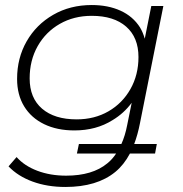

<svg xmlns="http://www.w3.org/2000/svg" viewBox="-20 -546 727 764"><path d="M240 198Q168 198 109.5 176.5Q51 155 14 116L46 79Q77 114 128.5 133.5Q180 153 243 153Q348 153 407 104Q427 88 442 65H286L294 27H463Q478 -6 486 -48L504 -137Q473 -95 428 -68Q363 -27 276 -27Q207 -27 155.5 -52Q104 -77 76 -123Q48 -169 48 -232Q48 -315 86 -381.5Q124 -448 191.5 -487Q259 -526 345 -526Q410 -526 459.5 -503.5Q509 -481 537 -437Q549 -417 556 -392L582 -522H630L537 -56Q528 -10 514 27H604L597 65H497Q473 110 439 138Q366 198 240 198ZM285 -71Q356 -71 411.5 -103Q467 -135 499 -191.5Q531 -248 531 -319Q531 -397 482 -440Q433 -483 345 -483Q274 -483 218 -451Q162 -419 130 -362.5Q98 -306 98 -234Q98 -156 147.5 -113.5Q197 -71 285 -71Z"/></svg>

Font: Montserrat Thin Light
Style: Italic
Weight: 300
Italic angle: -11.3°
Version: Version 9.000